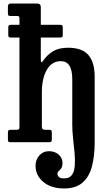

<svg xmlns="http://www.w3.org/2000/svg" viewBox="-20 -800 626 1080"><path d="M44.5 -660.5H89.5V-697Q89.5 -705.5 86.2 -707.8Q83 -710 75 -710H38.5Q29.5 -710 27 -713.2Q24.5 -716.5 24.5 -726.5V-764Q24.5 -780 41 -780H190Q209.5 -780 209.5 -760.5V-660.5H315.5Q326 -660.5 329.5 -657.5Q333 -654.5 333 -643.5V-604Q333 -595 330.5 -592Q328 -589 319 -589H209.5V-469Q209.5 -450 212.8 -449.5Q216 -449 222.5 -458.5Q245 -491 277.5 -511.2Q310 -531.5 362.5 -531.5Q442 -531.5 477.2 -490.5Q512.5 -449.5 512.5 -369V2Q512.5 78.5 497 136.8Q481.5 195 444 227.5Q406.5 260 340.5 260Q267 260 223.5 223.2Q180 186.5 180 132Q180 98.5 201.2 74.5Q222.5 50.5 255 50.5Q289 50.5 310.2 69.8Q331.5 89 331.5 116.5Q331.5 137 324.2 147Q317 157 310 162.8Q303 168.5 303 177.5Q303 186 310.2 194.8Q317.5 203.5 341 203.5Q371 203.5 384.5 184.2Q398 165 400.5 132.5Q403 100 399.5 60.5Q396 21 391.2 -20.2Q386.5 -61.5 386.5 -97.5V-355Q386.5 -456 322 -456Q271.5 -456 243.5 -407.5Q215.5 -359 215.5 -281.5V-90Q215.5 -78.5 219.5 -74.2Q223.5 -70 234 -70H255Q264.5 -70 268 -67Q271.5 -64 271.5 -52.5V-16Q271.5 -6 267.8 -3Q264 0 254.5 0H39Q29.5 0 27 -3.5Q24.5 -7 24.5 -17.5V-52.5Q24.5 -64 28.5 -67Q32.5 -70 42.5 -70H71.5Q81.5 -70 85.5 -72.5Q89.5 -75 89.5 -86V-589H40.5Q31.5 -589 29 -592.2Q26.5 -595.5 26.5 -605V-644.5Q26.5 -655 30.5 -657.8Q34.5 -660.5 44.5 -660.5Z"/></svg>

Font: Besley* Narrow Semi
Style: Regular
Weight: 600
Width: 4
Designer: Owen Earl
Foundry: indestructible type*
Version: Version 3.000; ttfautohint (v1.8.3)